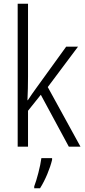

<svg xmlns="http://www.w3.org/2000/svg" viewBox="-20 -780 452 1021"><path d="M129 -760H74V0H129V-191L197 -276L346 0H408L234 -317L395 -532H332L173 -312C158 -291 142 -269 128 -247H126C128 -289 129 -331 129 -373ZM257 61H200C195 103 175 178 162 211V221H193C221 177 246 116 257 70Z"/></svg>

Font: Noto Sans Display SemiCondensed Light
Style: Regular
Weight: 300
Width: 4
Designer: Monotype Design Team
Foundry: Monotype Imaging Inc.
Version: Version 1.900